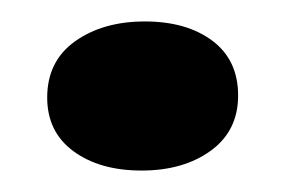

<svg xmlns="http://www.w3.org/2000/svg" viewBox="-20 -338 264 179"><path d="M202 -249Q202 -216 176.5 -197.5Q151 -179 112 -179Q73 -179 48.5 -197Q24 -215 24 -247Q24 -281 50 -299.5Q76 -318 115 -318Q154 -318 178 -300Q202 -282 202 -249Z"/></svg>

Font: Sansita
Style: Bold Italic
Weight: 700
Italic angle: -11°
Designer: Pablo Cosgaya
Foundry: Omnibus-Type
Version: Version 1.006